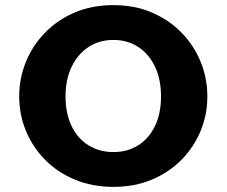

<svg xmlns="http://www.w3.org/2000/svg" viewBox="-20 -725 885 750"><path d="M423 5Q340 5 272 -23.5Q204 -52 155.5 -101.5Q107 -151 81 -214.5Q55 -278 55 -348Q55 -419 81 -483Q107 -547 155.5 -597Q204 -647 271.5 -676Q339 -705 423 -705Q506 -705 573.5 -676Q641 -647 689.5 -597Q738 -547 764 -483Q790 -419 790 -348Q790 -278 764 -214.5Q738 -151 689.5 -101.5Q641 -52 573.5 -23.5Q506 5 423 5ZM423 -131Q478 -131 520 -157.5Q562 -184 585.5 -233Q609 -282 609 -348Q609 -415 585.5 -464.5Q562 -514 520 -541.5Q478 -569 423 -569Q368 -569 326 -541.5Q284 -514 260 -464.5Q236 -415 236 -348Q236 -282 259.5 -233Q283 -184 325.5 -157.5Q368 -131 423 -131Z"/></svg>

Font: Panamera Black
Style: Regular
Weight: 900
Designer: Bastien Sozeau
Foundry: NBR — Bastien Sozeau
Version: Version 3.002; ttfautohint (v1.8.4.7-5d5b);gftools[0.9.33]